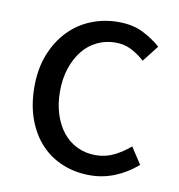

<svg xmlns="http://www.w3.org/2000/svg" viewBox="-64 -557 584 628"><g transform="rotate(10 228.0 -243.0)"><path d="M274 12Q226 12 184 -5Q142 -22 111.5 -54.5Q81 -87 63.5 -134.5Q46 -182 46 -242Q46 -303 65 -350.5Q84 -398 116 -431Q148 -464 190.5 -481Q233 -498 280 -498Q328 -498 362 -481Q396 -464 422 -441L380 -387Q359 -406 335.5 -418Q312 -430 283 -430Q250 -430 222 -416.5Q194 -403 174 -378Q154 -353 142.5 -318.5Q131 -284 131 -242Q131 -200 142 -166Q153 -132 172.5 -107.5Q192 -83 220 -69.5Q248 -56 281 -56Q315 -56 343.5 -70.5Q372 -85 395 -105L431 -50Q398 -21 358 -4.5Q318 12 274 12Z"/></g></svg>

Font: CV Source Sans
Style: Regular
Weight: 400
Designer: Paul D. Hunt
Foundry: Adobe Systems Incorporated
Version: Version 3.001